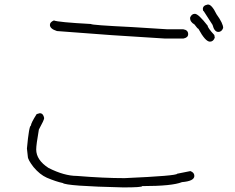

<svg xmlns="http://www.w3.org/2000/svg" viewBox="-20 -692 1040 849"><path d="M218.3 -601.6Q236.3 -593.8 382.3 -585.9Q382.3 -581.1 564 -572.3L720.2 -562.5H790.5Q812 -559.1 812 -541Q812 -525.4 790.5 -521.5H710.4Q474.6 -535.2 231.9 -554.7Q200.7 -564.5 200.7 -582Q200.7 -594.2 218.3 -601.6ZM155.8 -191.4Q171.4 -191.4 175.3 -169.9Q175.3 -161.6 151.9 -119.1Q140.1 -51.8 140.1 -31.2Q140.1 15.6 194.8 50.8Q264.6 85.9 319.8 85.9Q439 95.7 530.8 95.7Q763.2 85.4 763.2 76.2L821.8 64.5Q839.4 70.8 839.4 85.9Q839.4 108.9 784.7 113.3Q741.7 130.9 608.9 130.9Q608.9 136.7 524.9 136.7Q273.4 130.9 257.3 117.2Q228.5 111.3 187 93.8Q156.2 80.1 128.4 46.9Q103 14.2 103 0L99.1 -35.2Q108.4 -136.7 116.7 -136.7Q116.7 -147.5 142.1 -187.5ZM898.4 -671.9H900.4Q916.5 -671.9 937.5 -628.9Q966.8 -588.4 966.8 -568.4Q960.4 -550.8 945.3 -550.8Q927.7 -550.8 919.9 -582L880.9 -642.6Q877.4 -642.6 877 -652.3Q877 -668 898.4 -671.9ZM841.8 -630.9Q857.4 -630.9 898.4 -578.1Q898.4 -568.8 927.7 -537.1L929.7 -525.4Q923.3 -507.8 908.2 -507.8Q888.2 -507.8 857.4 -564.5Q854 -564.5 839.8 -584Q820.3 -594.7 820.3 -613.3Q826.7 -630.9 841.8 -630.9Z"/></svg>

Font: CEF Fonts CJK Mono
Style: Regular
Weight: 400
Designer: PartyBoss (派对大魔王)
Version: Release 2.25